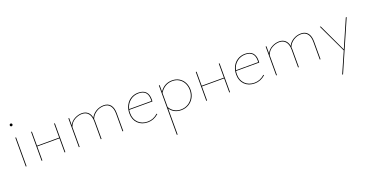

<svg xmlns="http://www.w3.org/2000/svg" viewBox="-33 -1425 4883 2536"><g transform="rotate(-20 2408.5 -156.5)"><path d="M103 -583Q103 -591 108.5 -596.5Q114 -602 122 -602Q130 -602 135.5 -596.5Q141 -591 141 -583Q141 -576 135.5 -570Q130 -564 122 -564Q114 -564 108.5 -569.5Q103 -575 103 -583ZM116 -406H127V0H116Z M672 -406V0H661V-198H349V0H338V-406H349V-208H661V-406Z M1486 -249V0H1475V-249Q1475 -321 1444.5 -360Q1414 -399 1356 -399Q1297 -399 1248 -366.5Q1199 -334 1179 -283Q1181 -261 1181 -249V0H1170V-249Q1170 -321 1138.5 -360Q1107 -399 1049 -399Q997 -399 945.5 -369.5Q894 -340 873 -280V0H862V-406H873V-305Q899 -357 949.5 -383Q1000 -409 1050 -409Q1101 -409 1133.5 -381Q1166 -353 1176 -300Q1197 -348 1247.5 -378.5Q1298 -409 1358 -409Q1420 -409 1453 -367.5Q1486 -326 1486 -249Z M1985 -57Q1917 3 1835 3Q1747 3 1694 -50Q1641 -103 1641 -189Q1641 -254 1667.5 -304Q1694 -354 1740 -381.5Q1786 -409 1843 -409Q1915 -409 1949 -371.5Q1983 -334 1983 -267Q1983 -245 1982 -236H1656Q1652 -216 1652 -189Q1652 -107 1702.5 -57Q1753 -7 1835 -7Q1914 -7 1978 -65ZM1658 -246H1971Q1972 -253 1972 -266Q1972 -399 1845 -399Q1776 -399 1725 -357.5Q1674 -316 1658 -246Z M2508 -209Q2508 -148 2481 -100Q2454 -52 2407 -24.5Q2360 3 2301 3Q2252 3 2212 -17Q2172 -37 2145 -77V289H2134V-406H2145V-314Q2209 -409 2320 -409Q2376 -409 2418.5 -383Q2461 -357 2484.5 -311.5Q2508 -266 2508 -209ZM2497 -209Q2497 -264 2474.5 -307Q2452 -350 2412 -374.5Q2372 -399 2320 -399Q2210 -399 2145 -296V-97Q2170 -53 2210 -30Q2250 -7 2301 -7Q2357 -7 2401.5 -33.5Q2446 -60 2471.5 -106Q2497 -152 2497 -209Z M2987 -406V0H2976V-198H2664V0H2653V-406H2664V-208H2976V-406Z M3486 -57Q3418 3 3336 3Q3248 3 3195 -50Q3142 -103 3142 -189Q3142 -254 3168.5 -304Q3195 -354 3241 -381.5Q3287 -409 3344 -409Q3416 -409 3450 -371.5Q3484 -334 3484 -267Q3484 -245 3483 -236H3157Q3153 -216 3153 -189Q3153 -107 3203.5 -57Q3254 -7 3336 -7Q3415 -7 3479 -65ZM3159 -246H3472Q3473 -253 3473 -266Q3473 -399 3346 -399Q3277 -399 3226 -357.5Q3175 -316 3159 -246Z M4259 -249V0H4248V-249Q4248 -321 4217.5 -360Q4187 -399 4129 -399Q4070 -399 4021 -366.5Q3972 -334 3952 -283Q3954 -261 3954 -249V0H3943V-249Q3943 -321 3911.5 -360Q3880 -399 3822 -399Q3770 -399 3718.5 -369.5Q3667 -340 3646 -280V0H3635V-406H3646V-305Q3672 -357 3722.5 -383Q3773 -409 3823 -409Q3874 -409 3906.5 -381Q3939 -353 3949 -300Q3970 -348 4020.5 -378.5Q4071 -409 4131 -409Q4193 -409 4226 -367.5Q4259 -326 4259 -249Z M4774 -406 4470 289H4458L4587 -5L4397 -406H4409L4592 -17L4762 -406Z"/></g></svg>

Font: Ysabeau Infant Hairline
Style: Regular
Weight: 100
Designer: Christian Thalmann (Catharsis Fonts)
Version: Version 0.003